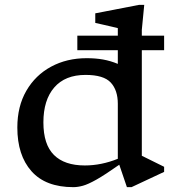

<svg xmlns="http://www.w3.org/2000/svg" viewBox="-20 -762 720 792"><path d="M299 -555V-615H466V-646Q461 -647.5 443.2 -651.5Q425.5 -655.5 405.5 -660.2Q385.5 -665 373 -667.5V-707L554 -742H575L565 -639V-615H657V-555H565V-119.5L657 -74V-53L522.5 10H503.5L472 -82.5Q413 -41 378 -21.2Q343 -1.5 321.8 4.2Q300.5 10 282.5 10Q168 10 109.8 -55.8Q51.5 -121.5 51.5 -236Q51.5 -323.5 88.8 -387.8Q126 -452 190.8 -487Q255.5 -522 337.5 -522Q374.5 -522 405.2 -516.5Q436 -511 466 -498.5V-555ZM466 -334Q466 -390 436.8 -421.5Q407.5 -453 333 -453Q248.5 -453 203.8 -401.2Q159 -349.5 159 -257Q159 -166 202.5 -122.8Q246 -79.5 330 -79.5Q398 -79.5 466 -107Z"/></svg>

Font: Newsreader Caption
Style: Regular
Weight: 400
Designer: Hugues Gentile
Foundry: Production Type
Version: Version 1.001